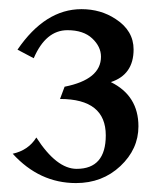

<svg xmlns="http://www.w3.org/2000/svg" viewBox="-20 -746 358 428"><path d="M149.4 -337.9Q67.9 -337.9 8.3 -403.3Q43.5 -411.1 61 -439.5Q106 -369.6 150.9 -369.6Q215.8 -369.6 215.8 -444.3Q215.8 -525.4 113.8 -525.4L124 -552.7Q205.1 -568.8 205.1 -619.6Q205.1 -642.1 185.5 -660.4Q166 -678.7 130.4 -678.7Q82 -678.7 55.2 -616.2L19 -635.3Q80.6 -725.6 161.6 -725.6Q204.6 -725.6 237.8 -703.6Q277.8 -677.7 277.8 -635.7Q277.8 -579.6 227.1 -563Q288.6 -532.7 288.6 -464.4Q288.6 -413.6 248.3 -375.7Q208 -337.9 149.4 -337.9Z"/></svg>

Font: Balgruf
Style: Regular
Weight: 500
Designer: Paul James MIller
Foundry: High-Logic / Made with FontCreator
Version: Version 1.201;March 28, 2021;FontCreator 13.0.0.2683 64-bit